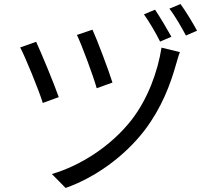

<svg xmlns="http://www.w3.org/2000/svg" viewBox="-20 -874 1040 951"><path d="M438 -727 361 -701C386 -649 443 -495 459 -437L537 -465C520 -521 460 -680 438 -727ZM871 -616 780 -638C761 -518 712 -383 630 -278C529 -150 380 -54 237 -12L305 57C447 7 595 -96 698 -231C780 -340 823 -452 853 -559C858 -575 864 -599 871 -616ZM159 -667 80 -639C104 -595 173 -426 192 -364L271 -393C248 -459 185 -611 159 -667ZM748 -826 693 -803C718 -768 753 -709 773 -668L829 -692C808 -730 771 -792 748 -826ZM874 -854 819 -831C846 -797 879 -739 901 -698L956 -722C935 -761 899 -820 874 -854Z"/></svg>

Font: GenYoGothic2 TW R
Style: Regular
Weight: 400
Version: Version 2.100;PS 2.1;hotconv 16.6.51;makeotf.lib2.5.65220 DE